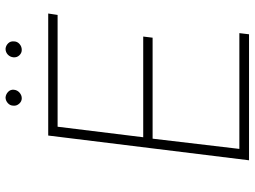

<svg xmlns="http://www.w3.org/2000/svg" viewBox="-130 -766 896 675"><g transform="rotate(-90 317.5 -428.0)"><path d="M179 -706H608L603 -673H210L173 -372H527L523 -339H168L132 -34H539L535 0H92ZM284 -828Q284 -840 293 -848Q302 -856 313 -856Q324 -855 332.5 -847Q341 -839 340 -827Q339 -815 330 -807Q321 -799 310 -799Q299 -799 291 -808Q283 -817 284 -828ZM454 -828Q455 -840 463.5 -848Q472 -856 484 -856Q495 -855 503 -847Q511 -839 510 -827Q510 -815 501 -807Q492 -799 480 -799Q469 -799 461 -807.5Q453 -816 454 -828Z"/></g></svg>

Font: Josefin Sans ExtraLight
Style: Italic
Weight: 250
Italic angle: -7°
Designer: Santiago Orozco
Foundry: Typemade
Version: Version 2.000